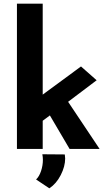

<svg xmlns="http://www.w3.org/2000/svg" viewBox="-20 -809 586 1043"><path d="M251 -182 212 -153V0H72V-789H212V-295L420 -448L505 -373L350 -256L521 0H358ZM176 166Q193 150 203 120Q213 90 213 59Q213 44 210 29L332 30Q334 44 334 52Q334 95 310 142Q286 189 248 214Z"/></svg>

Font: Josefin Sans
Style: Bold
Weight: 700
Designer: Santiago Orozco
Foundry: Typemade
Version: Version 2.000